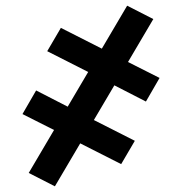

<svg xmlns="http://www.w3.org/2000/svg" viewBox="-20 -490 640 675"><path d="M173 165 81 118 170 -33 59 -89 107 -172 218 -115 290 -237 146 -310 194 -392 338 -319 427 -470 519 -423 430 -272 541 -216 493 -133 382 -190 310 -68 454 5 406 87 262 14Z"/></svg>

Font: Zed Mono Semibold Extended
Style: Regular
Weight: 600
Width: 7
Monospace: yes
Designer: Belleve Invis
Foundry: Belleve Invis
Version: Version 1.0.0; ttfautohint (v1.8.4)